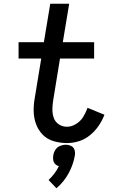

<svg xmlns="http://www.w3.org/2000/svg" viewBox="-20 -755 616 1024"><path d="M337 8Q369 8 401 -2Q433 -12 460 -34Q487 -56 506 -84Q525 -112 537 -143L447 -180Q438 -155 424 -132Q410 -109 386 -94Q362 -79 337 -79Q313 -79 293.5 -92Q274 -105 266.5 -127Q259 -149 259.5 -173.5Q260 -198 264 -222L300 -443H482V-530H315L349 -735H248L214 -530H79V-443H200L166 -236Q159 -199 159.5 -163Q160 -127 172 -94Q184 -61 208 -36.5Q232 -12 266.5 -2Q301 8 337 8ZM281 249Q321 215 346 169Q371 123 379 75Q382 59 377.5 44.5Q373 30 359.5 23.5Q346 17 331 17Q315 17 299.5 23.5Q284 30 275 44.5Q266 59 264 75Q262 87 264 99Q266 111 274 119.5Q282 128 294 131Q284 152 270 170.5Q256 189 239 205Z"/></svg>

Font: Iosevka Sparkle Medium
Style: Italic
Weight: 500
Italic angle: -9°
Designer: Belleve Invis
Foundry: Belleve Invis
Version: Version 4.5.0; ttfautohint (v1.8.3)